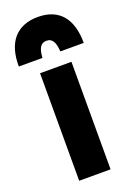

<svg xmlns="http://www.w3.org/2000/svg" viewBox="-190 -868 656 948"><g transform="rotate(-20 137.5 -394.0)"><path d="M219 -544V21H54V-544ZM138 -809C251 -809 308 -737 308 -611H185C182 -656 171 -684 138 -684C105 -684 94 -656 91 -611H-33C-35 -737 26 -809 138 -809Z"/></g></svg>

Font: Repo ExtraBold
Style: Bold
Weight: 700
Designer: Stefan Peev
Foundry: Context Ltd
Version: Version 1.502